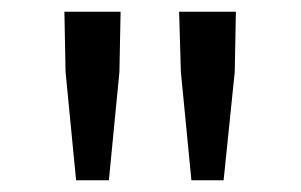

<svg xmlns="http://www.w3.org/2000/svg" viewBox="-20 -791 515 328"><path d="M110 -483H166L184 -668L186 -771H90L92 -668ZM307 -483H362L381 -668L383 -771H286L289 -668Z"/></svg>

Font: Noto Sans JP
Style: Regular
Weight: 400
Designer: Ryoko NISHIZUKA  (kana, bopomofo & ideographs); Paul D. Hunt (Latin, Greek & Cyrillic); Sandoll Communications , Soo-you
Foundry: Adobe
Version: Version 2.002;hotconv 1.0.116;makeotfexe 2.5.65601